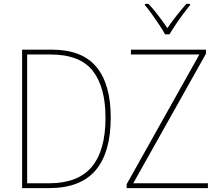

<svg xmlns="http://www.w3.org/2000/svg" viewBox="-20 -970 1124 990"><path d="M551 -364Q551 -184 473 -92Q395 0 232 0H94V-714H247Q403 -714 477 -625Q551 -536 551 -364ZM524 -363Q524 -521 458 -605Q392 -689 240 -689H120V-25H233Q382 -25 453 -109.5Q524 -194 524 -363ZM1052 0H633V-20L1008 -689H655V-714H1042V-693L667 -25H1052ZM831 -793Q819 -815 800.5 -843Q782 -871 762.5 -898Q743 -925 727 -944V-950H746Q771 -923 797 -889Q823 -855 843 -825Q886 -888 941 -950H960V-944Q943 -923 923 -896Q903 -869 885 -842Q867 -815 854 -793Z"/></svg>

Font: Noto Sans SemiCondensed Thin
Style: Regular
Weight: 100
Width: 4
Designer: Monotype Design Team
Foundry: Monotype Imaging Inc.
Version: Version 2.013; ttfautohint (v1.8.4.7-5d5b)